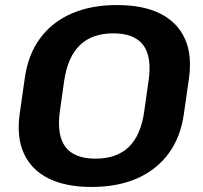

<svg xmlns="http://www.w3.org/2000/svg" viewBox="-20 -730 803 760"><path d="M342 10Q239 10 171.5 -24Q104 -58 74.5 -122.5Q45 -187 58 -280L78 -420Q91 -513 138 -577.5Q185 -642 262.5 -676Q340 -710 443 -710Q547 -710 614.5 -676Q682 -642 711.5 -577.5Q741 -513 728 -420L708 -280Q695 -187 647.5 -122.5Q600 -58 523 -24Q446 10 342 10ZM358 -102Q442 -102 490 -148.5Q538 -195 551 -290L568 -410Q582 -505 547 -551.5Q512 -598 428 -598Q345 -598 296.5 -551.5Q248 -505 234 -410L217 -290Q204 -195 239 -148.5Q274 -102 358 -102Z"/></svg>

Font: Pathway Extreme 8pt Thin 12pt
Style: Bold Italic
Weight: 700
Italic angle: -8°
Version: Version 1.001;gftools[0.9.26]